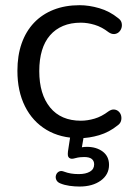

<svg xmlns="http://www.w3.org/2000/svg" viewBox="-20 -515 503 728"><path d="M282 8.9Q209.2 8.9 156.2 -22.8Q103.2 -54.6 74.6 -112.1Q46 -169.5 46 -246.5Q46 -304.4 62.1 -350.4Q78.3 -396.3 108.9 -428.6Q139.5 -460.8 183.3 -478.1Q227.2 -495.3 282 -495.3Q317.6 -495.3 356.7 -483.9Q395.7 -472.5 428.1 -446.2Q438.3 -438.9 440.9 -429.1Q443.5 -419.3 440.8 -409.6Q438 -399.9 430.9 -393.4Q423.8 -386.8 413.5 -385.9Q403.2 -385 391.5 -393Q365.8 -412.9 338.8 -420.9Q311.9 -429 286.6 -429Q248.3 -429 219.1 -416.7Q189.8 -404.3 169.7 -381.1Q149.5 -357.9 139.2 -323.9Q128.9 -289.8 128.9 -245.5Q128.9 -157.7 170 -107.5Q211 -57.3 286.6 -57.3Q311.9 -57.3 338.6 -65.2Q365.3 -73 391.5 -92.9Q403.2 -100.9 413.3 -99.7Q423.3 -98.6 430.2 -92Q437.1 -85.5 439.4 -75.8Q441.6 -66.1 438.8 -56.3Q435.9 -46.5 426.2 -39.7Q394.3 -13.8 356 -2.4Q317.6 8.9 282 8.9ZM281.3 192.3Q263.3 192.3 243.7 189.6Q224 186.8 208.6 180.3Q197.3 175.8 193.4 166.7Q189.5 157.6 192.5 148.7Q195.4 139.9 203.5 135.5Q211.7 131.1 223.5 136Q235.4 140.5 248.7 142.8Q262.1 145.1 278.7 145.1Q305.2 145.1 321.1 135.7Q337 126.4 337 108.2Q337 95.1 327.9 87.7Q318.9 80.4 298.9 80.4Q291.4 80.4 283.6 81.2Q275.8 81.9 266.2 84.5Q257.7 87 252.4 87Q247.2 87.1 242.2 83.6Q238.2 80.1 237.4 74.4Q236.7 68.7 237.7 59.2L249.8 -20H301.4L288.4 55.5L263.8 49.2Q275.8 45.8 287.6 43.8Q299.3 41.8 309.3 41.8Q345.5 41.8 369.5 59.7Q393.4 77.7 393.4 110.1Q393.4 146.9 362.3 169.6Q331.1 192.3 281.3 192.3Z"/></svg>

Font: Nunito ExtraLight
Style: Regular
Weight: 200
Designer: Vernon Adams
Foundry: Vernon Adams
Version: Version 3.602